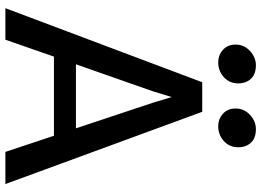

<svg xmlns="http://www.w3.org/2000/svg" viewBox="-152 -844 995 732"><g transform="rotate(90 346.0 -477.5)"><path d="M195.3 -185.1 130.9 0H10.7L293 -750.5H405.8L681.2 0H558.6L497.1 -185.1ZM468.8 -269 371.1 -562.5 349.6 -634.3 327.6 -562.5 224.6 -269ZM461.4 -811.5Q432.6 -811.5 412.8 -829.8Q393.1 -848.1 393.1 -877.9Q393.1 -909.7 417.2 -932.4Q441.4 -955.1 472.2 -955.1Q505.9 -955.1 523.4 -936.3Q541 -917.5 541 -887.7Q541 -854.5 517.3 -833Q493.7 -811.5 461.4 -811.5ZM217.8 -811.5Q189 -811.5 169.2 -829.8Q149.4 -848.1 149.4 -877.9Q149.4 -909.7 173.6 -932.4Q197.8 -955.1 228.5 -955.1Q262.2 -955.1 279.8 -936.3Q297.4 -917.5 297.4 -887.7Q297.4 -854.5 273.7 -833Q250 -811.5 217.8 -811.5Z"/></g></svg>

Font: HaufeMerriweatherSans
Style: Regular
Weight: 400
Designer: Eben Sorkin ( eben@eyebytes.com )
Foundry: Eben Sorkin
Version: Version 1.56